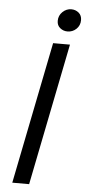

<svg xmlns="http://www.w3.org/2000/svg" viewBox="-57 -852 399 884"><g transform="rotate(5 142.5 -409.5)"><path d="M34.8 0 166.1 -656.3H244L112.7 0ZM226.9 -715.7Q207.9 -715.7 193.1 -727.6Q178.3 -739.4 178.3 -760.6Q178.3 -785.2 195.9 -802.1Q213.5 -819 236.4 -819Q255.8 -819 270.4 -807Q285 -794.9 285 -772.8Q285 -748.4 267.9 -732Q250.9 -715.7 226.9 -715.7Z"/></g></svg>

Font: Source Sans Variable
Style: Italic
Weight: 200
Italic angle: -11°
Designer: Paul D. Hunt
Foundry: Adobe Systems Incorporated
Version: Version 3.006;hotconv 1.0.111;makeotfexe 2.5.65597